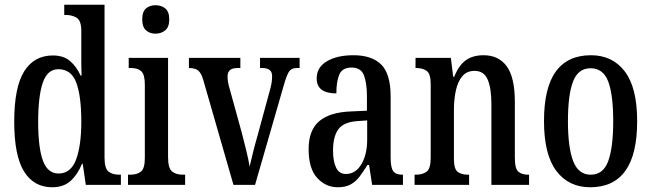

<svg xmlns="http://www.w3.org/2000/svg" viewBox="-20 -780 2749 810"><path d="M200 10Q123 10 81.5 -56.5Q40 -123 40 -267Q40 -412 82 -479Q124 -546 203 -546Q248 -546 275.5 -522.5Q303 -499 320 -461H324Q323 -484 323 -511.5Q323 -539 323 -567V-649Q323 -693 303.5 -705Q284 -717 257 -717H251V-760H421V-115Q421 -70 437.5 -56.5Q454 -43 483 -43H490V0H342L329 -89H326Q307 -43 277.5 -16.5Q248 10 200 10ZM227 -48Q279 -48 301 -107Q323 -166 323 -267Q323 -374 302 -431Q281 -488 226 -488Q180 -488 160.5 -431Q141 -374 141 -266Q141 -157 161 -102.5Q181 -48 227 -48Z M636 -638Q612 -638 596 -652Q580 -666 580 -698Q580 -731 596 -744.5Q612 -758 636 -758Q660 -758 677 -744.5Q694 -731 694 -698Q694 -666 677 -652Q660 -638 636 -638ZM520 0V-43H530Q558 -43 574.5 -56Q591 -69 591 -113V-423Q591 -466 576 -479.5Q561 -493 534 -493H523V-536H689V-117Q689 -71 705.5 -57Q722 -43 751 -43H761V0Z M838 -441Q829 -472 816 -482.5Q803 -493 777 -493V-536H994V-493H981Q959 -493 949.5 -483.5Q940 -474 940 -458Q940 -444 942.5 -431Q945 -418 949 -405L1000 -220Q1010 -183 1019.5 -143Q1029 -103 1033 -77Q1038 -97 1046 -131Q1054 -165 1066 -206L1115 -386Q1122 -410 1125 -426Q1128 -442 1128 -459Q1128 -493 1087 -493H1077V-536H1244V-493H1231Q1209 -493 1199 -477.5Q1189 -462 1176 -416L1056 0H965Z M1405 10Q1354 10 1318 -29.5Q1282 -69 1282 -151Q1282 -231 1327 -269Q1372 -307 1463 -310L1528 -313V-373Q1528 -429 1515.5 -462Q1503 -495 1463 -495Q1424 -495 1411.5 -465.5Q1399 -436 1399 -386Q1316 -386 1316 -449Q1316 -496 1359 -521.5Q1402 -547 1471 -547Q1549 -547 1588.5 -507.5Q1628 -468 1628 -373V-115Q1628 -73 1639 -58Q1650 -43 1677 -43H1680V0H1550L1537 -84H1530Q1513 -56 1497 -35Q1481 -14 1459.5 -2Q1438 10 1405 10ZM1439 -46Q1480 -46 1504.5 -87Q1529 -128 1529 -191V-272L1487 -269Q1429 -265 1407 -234Q1385 -203 1385 -145Q1385 -99 1398 -72.5Q1411 -46 1439 -46Z M1729 0V-43H1735Q1762 -43 1779.5 -55.5Q1797 -68 1797 -115V-425Q1797 -469 1780 -481Q1763 -493 1737 -493H1733V-536H1882L1892 -456H1896Q1916 -505 1945.5 -526Q1975 -547 2020 -547Q2084 -547 2118 -500Q2152 -453 2152 -350V-115Q2152 -68 2167 -55.5Q2182 -43 2208 -43H2212V0H2053V-343Q2053 -407 2037.5 -444Q2022 -481 1982 -481Q1949 -481 1930 -458Q1911 -435 1903 -397.5Q1895 -360 1895 -319V-110Q1895 -66 1911.5 -54.5Q1928 -43 1954 -43H1959V0Z M2470 10Q2379 10 2327 -59Q2275 -128 2275 -269Q2275 -410 2325 -478.5Q2375 -547 2473 -547Q2564 -547 2616 -478.5Q2668 -410 2668 -269Q2668 -128 2618 -59Q2568 10 2470 10ZM2472 -43Q2525 -43 2546 -100.5Q2567 -158 2567 -269Q2567 -380 2546 -436Q2525 -492 2471 -492Q2419 -492 2397.5 -436Q2376 -380 2376 -269Q2376 -158 2398 -100.5Q2420 -43 2472 -43Z"/></svg>

Font: Noto Serif Myanmar ExtraCondensed Medium
Style: Regular
Weight: 500
Width: 2
Designer: Ben Mitchell and the Monotype Design Team
Foundry: Monotype Imaging Inc.
Version: Version 2.106; ttfautohint (v1.8.4.7-5d5b)